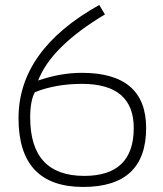

<svg xmlns="http://www.w3.org/2000/svg" viewBox="-20 -739 650 764"><path d="M53.7 -268.6Q53.7 -540 375 -719.2L397.5 -681.6Q183.1 -553.2 131.8 -418.5Q220.2 -449.2 305.7 -449.2Q561.5 -449.2 561.5 -229.5Q561.5 4.9 311 4.9Q53.7 4.9 53.7 -268.6ZM315.4 -39.1Q512.2 -39.1 512.2 -229.5Q512.2 -405.3 306.2 -405.3Q201.7 -405.3 118.7 -372.1Q100.1 -337.9 100.1 -271.5Q100.1 -39.1 315.4 -39.1Z"/></svg>

Font: Voltera Light
Style: Light
Weight: 300
Designer: Bernd Montag
Version: Version 1.301